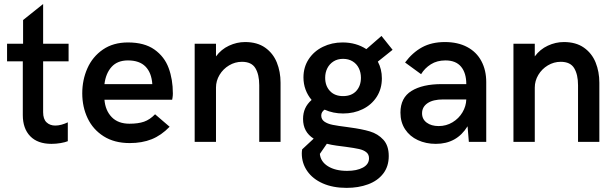

<svg xmlns="http://www.w3.org/2000/svg" viewBox="-20 -705 3060 954"><path d="M93.3 -133.3V-400.4H15.1V-487.8H94.7V-605.5L194.3 -685.1V-487.8H320.8V-400.4H194.3V-147.5Q194.3 -113.3 211.2 -97.2Q228 -81.1 254.9 -81.1Q270 -81.1 286.4 -85.7Q302.7 -90.3 316.9 -97.2V-3.4Q303.7 2 281.2 5.9Q258.8 9.8 235.8 9.8Q167 9.8 130.1 -28.3Q93.3 -66.4 93.3 -133.3Z M388.7 -241.2Q388.7 -308.1 414.3 -365.7Q439.9 -423.3 491.2 -458.7Q542.5 -494.1 615.7 -494.1Q697.3 -494.1 747.1 -459Q796.9 -423.8 817.9 -367.2Q838.9 -310.5 838.9 -240.7Q838.9 -230 837.4 -220.9Q835.9 -211.9 835.4 -209.5H499Q503.4 -155.8 535.2 -123Q566.9 -90.3 623.5 -90.3Q666.5 -90.3 695.6 -100.3Q724.6 -110.4 750.5 -137.2L822.8 -75.2Q781.2 -32.2 733.6 -13.2Q686 5.9 624.5 5.9Q548.3 5.9 495.1 -27.8Q441.9 -61.5 415.3 -117.7Q388.7 -173.8 388.7 -241.2ZM736.8 -287.1Q732.9 -343.8 702.9 -374.3Q672.9 -404.8 615.7 -404.8Q563.5 -404.8 534.4 -372.6Q505.4 -340.3 499 -287.1Z M947.3 -487.8H1053.2V-424.8Q1079.1 -460 1117.9 -478Q1156.7 -496.1 1197.8 -496.1Q1257.8 -496.1 1297.4 -468.3Q1336.9 -440.4 1355.5 -394.5Q1374 -348.6 1374 -293.9V0H1268.1V-281.7Q1268.1 -334.5 1249 -366.2Q1230 -397.9 1182.1 -397.9Q1147.9 -397.9 1118.2 -380.1Q1088.4 -362.3 1070.8 -332.8Q1053.2 -303.2 1053.2 -270V0H947.3Z M1911.6 70.3Q1911.6 122.1 1884 157.7Q1856.4 193.4 1808.8 210.9Q1761.2 228.5 1702.1 228.5Q1634.3 228.5 1584 206.3Q1533.7 184.1 1506.6 145Q1479.5 106 1479.5 57.1Q1479.5 47.9 1481.4 37.1L1538.6 -16.1Q1485.8 -49.3 1485.8 -113.8Q1485.8 -143.1 1496.3 -166.3Q1506.8 -189.5 1528.3 -208.5Q1508.8 -231.4 1498.3 -259.8Q1487.8 -288.1 1487.8 -320.3Q1487.8 -371.6 1513.9 -411.1Q1540 -450.7 1584.5 -472.4Q1628.9 -494.1 1682.1 -494.1Q1749.5 -494.1 1800.3 -460.9L1875.5 -526.4L1930.7 -457.5L1857.4 -398.9Q1877.4 -361.3 1877.4 -315.9Q1877.4 -263.7 1851.8 -223.9Q1826.2 -184.1 1782.2 -162.6Q1738.3 -141.1 1685.1 -141.1Q1635.3 -141.1 1592.8 -160.2Q1576.2 -148.9 1576.2 -130.9Q1576.2 -111.8 1591.8 -100.8Q1607.4 -89.8 1632.8 -84.7Q1658.2 -79.6 1705.1 -73.7Q1709.5 -72.8 1718.3 -71.8Q1777.8 -64 1817.9 -52Q1857.9 -40 1884.8 -10.7Q1911.6 18.6 1911.6 70.3ZM1595.7 -318.8Q1595.7 -278.3 1619.4 -252.9Q1643.1 -227.5 1684.6 -227.5Q1726.6 -227.5 1750 -252.9Q1773.4 -278.3 1773.4 -318.8Q1773.4 -344.7 1762.9 -366.2Q1752.4 -387.7 1732.2 -400.1Q1711.9 -412.6 1684.6 -412.6Q1657.2 -412.6 1637.2 -399.9Q1617.2 -387.2 1606.4 -366Q1595.7 -344.7 1595.7 -318.8ZM1813.5 81.5Q1813.5 62 1800 51.3Q1786.6 40.5 1763.9 35.4Q1741.2 30.3 1697.3 24.4L1682.6 22.5Q1678.2 22 1652.6 18.6Q1627 15.1 1604 9.3L1569.3 59.6Q1572.8 98.1 1609.6 121.1Q1646.5 144 1704.6 144Q1752.9 144 1783.2 127.7Q1813.5 111.3 1813.5 81.5Z M1969.7 -145.5Q1969.7 -219.2 2024.7 -253.2Q2079.6 -287.1 2174.8 -287.1H2296.9Q2296.9 -342.3 2271 -373.5Q2245.1 -404.8 2193.4 -404.8Q2151.4 -404.8 2120.8 -385.5Q2090.3 -366.2 2072.3 -336.4L1992.7 -394.5Q2029.3 -443.8 2077.1 -470Q2125 -496.1 2190.4 -496.1Q2254.9 -496.1 2301.3 -471.4Q2347.7 -446.8 2371.8 -401.6Q2396 -356.4 2396 -296.9V0H2309.6L2303.2 -77.6Q2249.5 9.8 2145.5 9.8Q2096.2 9.8 2056.2 -8.8Q2016.1 -27.3 1992.9 -62.5Q1969.7 -97.7 1969.7 -145.5ZM2296.9 -210.9H2181.6Q2131.8 -210.9 2104.5 -192.4Q2077.1 -173.8 2077.1 -142.1Q2077.1 -112.8 2100.1 -95.7Q2123 -78.6 2159.7 -78.6Q2197.3 -78.6 2228.5 -97.4Q2259.8 -116.2 2277.8 -146.7Q2295.9 -177.2 2296.9 -210.9Z M2531.2 -487.8H2637.2V-424.8Q2663.1 -460 2701.9 -478Q2740.7 -496.1 2781.7 -496.1Q2841.8 -496.1 2881.3 -468.3Q2920.9 -440.4 2939.5 -394.5Q2958 -348.6 2958 -293.9V0H2852.1V-281.7Q2852.1 -334.5 2833 -366.2Q2814 -397.9 2766.1 -397.9Q2731.9 -397.9 2702.1 -380.1Q2672.4 -362.3 2654.8 -332.8Q2637.2 -303.2 2637.2 -270V0H2531.2Z"/></svg>

Font: Acari Sans SemiBold
Style: Regular
Weight: 600
Designer: Alfredo Marco Pradil and Stefan Peev
Foundry: Hanken Design Co.
Version: Version 1.045;January 11, 2019;FontCreator 11.5.0.2425 64-bi